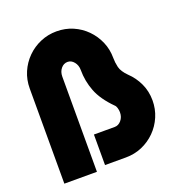

<svg xmlns="http://www.w3.org/2000/svg" viewBox="-132 -835 925 969"><g transform="rotate(-20 331.0 -350.0)"><path d="M50 18V-493Q50 -540 67.5 -580.5Q85 -621 116 -652Q147 -683 188 -700.5Q229 -718 275 -718Q322 -718 362.5 -700.5Q403 -683 433.5 -652Q464 -621 481.5 -580.5Q499 -540 499 -493Q499 -469 505 -443.5Q511 -418 540 -389Q573 -358 592.5 -316Q612 -274 612 -225Q612 -179 594.5 -138Q577 -97 546 -66Q515 -35 474.5 -17.5Q434 0 387 0H275V-164H387Q407 -164 422 -181.5Q437 -199 437 -225Q437 -236 433.5 -248Q430 -260 424 -265Q367 -322 345.5 -377.5Q324 -433 324 -493Q324 -518 309.5 -536Q295 -554 275 -554Q254 -554 239.5 -536.5Q225 -519 225 -493V18Z"/></g></svg>

Font: Aoudax Cyrillic
Style: Regular
Weight: 400
Designer: William Zhang
Foundry: William Zhang
Version: Version 1.00 June 4, 2021, initial release